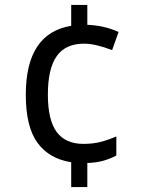

<svg xmlns="http://www.w3.org/2000/svg" viewBox="-20 -744 578 774"><path d="M332 -644Q402 -641 458 -615L432 -542Q364 -568 319 -568Q244 -568 208.5 -517.5Q173 -467 173 -363Q173 -260 208.5 -212Q244 -164 316 -164Q354 -164 384 -171.5Q414 -179 449 -194V-117Q422 -103 394.5 -95.5Q367 -88 332 -87V10H267V-90Q178 -104 131 -168.5Q84 -233 84 -362Q84 -610 267 -640V-724H332Z"/></svg>

Font: Noto Sans Display
Style: Regular
Weight: 400
Designer: Monotype Design team
Foundry: Monotype Imaging Inc.
Version: Version 1.000